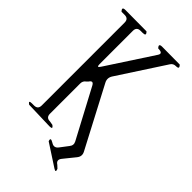

<svg xmlns="http://www.w3.org/2000/svg" viewBox="-265 -831 1030 1030"><g transform="rotate(45 250.0 -316.0)"><path d="M29.3 -29.3Q6.8 -44.9 35.2 -44.9H50.8Q80.1 -44.9 80.1 -74.2V-325.2V-703.1Q80.1 -732.4 50.8 -732.4H27.3Q6.8 -753.9 36.1 -753.9L196.3 -752.9Q216.8 -732.4 187.5 -732.4H171.9Q142.6 -732.4 142.6 -703.1V-451.2Q142.6 -421.9 158.2 -446.3L329.1 -708Q344.7 -732.4 305.7 -732.4Q285.2 -753.9 314.5 -753.9L448.2 -752.9Q468.8 -732.4 439.5 -732.4Q419.9 -732.4 410.2 -716.8L237.3 -451.2Q221.7 -426.8 235.4 -401.4L415 -59.6Q428.7 -34.2 410.2 -11.7L369.1 39.1L357.4 53.7Q339.8 76.2 364.3 91.8L379.9 106.4Q389.6 130.9 368.2 117.2L242.2 35.2Q232.4 8.8 262.7 27.3Q287.1 43 304.7 19.5L338.9 -25.4Q354.5 -43.9 343.8 -64.5L196.3 -341.8Q182.6 -367.2 167 -342.8L158.2 -334Q142.6 -323.2 142.6 -303.7V-74.2Q142.6 -44.9 171.9 -44.9L194.3 -41Q216.8 -24.4 188.5 -24.4Z"/></g></svg>

Font: B2 Hana
Style: Regular
Weight: 500
Version: 2020-08-05; (max)